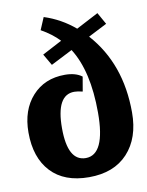

<svg xmlns="http://www.w3.org/2000/svg" viewBox="-87 -832 696 910"><g transform="rotate(-10 260.5 -377.5)"><path d="M473 -687 383 -641Q521 -487 521 -252Q521 -129 454.5 -57Q388 15 268 15Q149 15 85 -53.5Q21 -122 21 -243Q21 -351 80.5 -417Q140 -483 238 -483Q290 -483 320 -460L308 -390Q284 -396 268 -396Q181 -396 181 -236Q181 -77 268 -77Q362 -77 362 -279Q362 -480 290 -593L186 -540L154 -595L249 -645Q214 -682 162 -711L187 -770Q268 -744 334 -688L441 -744Z"/></g></svg>

Font: Andada
Style: Bold
Weight: 700
Designer: Carolina Giovagnoli
Foundry: Carolina Giovagnoli
Version: Version 1.003